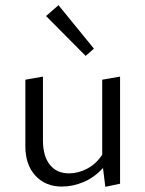

<svg xmlns="http://www.w3.org/2000/svg" viewBox="-20 -716 561 742"><path d="M311 -500 158 -654 206 -696 343 -528ZM444 -420V-6L387 6L378 -67Q346 -31 304 -13Q262 5 219 5Q156 5 117 -37Q78 -79 78 -151V-408L146 -420V-173Q146 -113 172.5 -79.5Q199 -46 247 -46Q282 -46 316.5 -64Q351 -82 375 -118V-408Z"/></svg>

Font: Ysabeau Infant
Style: Regular
Weight: 400
Designer: Christian Thalmann (Catharsis Fonts)
Version: Version 0.003